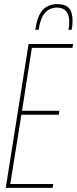

<svg xmlns="http://www.w3.org/2000/svg" viewBox="-20 -914 376 934"><path d="M8 0 119 -700H336L332 -681H135L87 -375H269L266 -356H84L30 -19H239L236 0ZM260 -894Q297 -894 315 -875Q333 -856 333 -813Q333 -786 328 -769H313Q317 -785 317 -808Q316 -877 257 -877Q183 -877 168 -769H152Q161 -835 187 -864.5Q213 -894 260 -894Z"/></svg>

Font: Georama Condensed Thin
Style: Italic
Weight: 100
Width: 3
Italic angle: -9°
Designer: Jean-Baptiste Levee
Foundry: Production Type
Version: Version 1.000